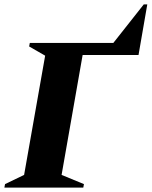

<svg xmlns="http://www.w3.org/2000/svg" viewBox="-50 -856 692 876"><path d="M-30 0 -27 -16 60 -58 156 -602 83 -644 86 -660H467L606 -836H622L582 -605H327L231 -58L333 -16L330 0Z"/></svg>

Font: Spectral ExtraBold
Style: Italic
Weight: 800
Italic angle: -10°
Designer: Jean-Baptiste Levee
Foundry: Production Type
Version: Version 2.001